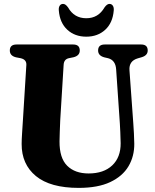

<svg xmlns="http://www.w3.org/2000/svg" viewBox="-20 -922 772 958"><path d="M578 -306 559.5 -576Q556.5 -621.5 519.5 -631.5L500 -636Q469.5 -644.5 469.5 -670Q469.5 -700 502.5 -700H684.5Q717 -700 717 -670Q717 -645.5 687 -636.5L668 -631Q622.5 -618 626 -571.5L645 -308Q647 -282 648.2 -257Q649.5 -232 650 -205Q650.5 -142 621 -92.2Q591.5 -42.5 530 -13.5Q468.5 15.5 372.5 15.5Q231 15.5 159.2 -43.5Q87.5 -102.5 88 -204Q88 -223.5 90.2 -257.5Q92.5 -291.5 94.5 -325L111.5 -598Q113 -624.5 83.5 -631.5L60 -636Q29 -643.5 29 -670Q29 -700 62.5 -700H345Q378 -700 378 -670Q378 -644.5 347.5 -636.5L323 -631.5Q299 -626 297.5 -598.5L280.5 -322Q279 -289.5 278.2 -262.8Q277.5 -236 277 -216.5Q276.5 -133.5 315.2 -95Q354 -56.5 422 -56.5Q497.5 -56.5 540 -96.8Q582.5 -137 582 -207.5Q581.5 -241.5 580.2 -263.8Q579 -286 578 -306ZM410.5 -831Q470.5 -831 501.5 -885Q514 -902.5 526 -902.5Q537 -902.5 543 -893.5Q549 -884.5 547.5 -869.5Q542.5 -808 505 -773.5Q467.5 -739 410.5 -739Q353.5 -739 316 -773.5Q278.5 -808 273.5 -869.5Q272 -884.5 277.8 -893.5Q283.5 -902.5 295 -902.5Q307 -902.5 319.5 -885Q350 -831 410.5 -831Z"/></svg>

Font: Fraunces 72pt S050
Style: Bold
Weight: 700
Version: Version 1.000; ttfautohint (v1.8.3)